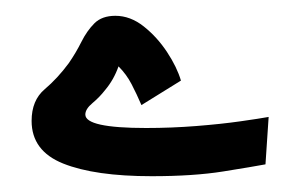

<svg xmlns="http://www.w3.org/2000/svg" viewBox="-20 -216 380 243"><path d="M172 7Q100 7 60 -9Q20 -25 20 -63Q20 -89 36.5 -103Q53 -117 67 -136Q76 -149 83 -163Q90 -177 99.5 -186.5Q109 -196 126 -196Q145 -196 162 -182.5Q179 -169 191.5 -150Q204 -131 209 -114L159 -83Q153 -97 146.5 -109.5Q140 -122 130 -132Q124 -115 113 -102Q106 -93 97 -85.5Q88 -78 88 -71Q88 -54 165 -54Q197 -54 228.5 -56.5Q260 -59 284.5 -62.5Q309 -66 320 -68L316 -8Q300 -5 262.5 1Q225 7 172 7Z"/></svg>

Font: Noto Sans Arabic SemCond
Style: Bold
Weight: 700
Width: 4
Designer: Monotype Design Team, Nadine Chahine, Nizar Qandah and Khaled Hosny
Foundry: Monotype Imaging Inc.
Version: Version 2.012; ttfautohint (v1.8.4.7-5d5b)